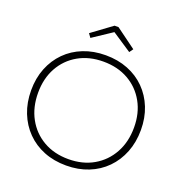

<svg xmlns="http://www.w3.org/2000/svg" viewBox="-166 -1107 1197 1261"><g transform="rotate(20 433.0 -477.0)"><path d="M433 9Q348 9 277.8 -19Q207.5 -47 156.5 -98.8Q105.5 -150.5 77.5 -221.5Q49.5 -292.5 49.5 -378Q49.5 -462.5 77.5 -532.8Q105.5 -603 156.5 -654.2Q207.5 -705.5 277.8 -733.2Q348 -761 433 -761Q518 -761 588.2 -733.2Q658.5 -705.5 709.5 -654.2Q760.5 -603 788.5 -532.8Q816.5 -462.5 816.5 -378Q816.5 -292.5 788.5 -221.5Q760.5 -150.5 709.5 -98.8Q658.5 -47 588.2 -19Q518 9 433 9ZM433 -35.5Q532.5 -35.5 608 -79Q683.5 -122.5 726 -199.8Q768.5 -277 768.5 -378Q768.5 -478 726 -554.2Q683.5 -630.5 608 -673.5Q532.5 -716.5 433 -716.5Q333.5 -716.5 258 -673.5Q182.5 -630.5 140.2 -554.2Q98 -478 98 -378Q98 -277 140.2 -199.8Q182.5 -122.5 258 -79Q333.5 -35.5 433 -35.5ZM447 -963 588 -859.5 569 -833 433 -923 297.5 -833 278.5 -859.5 419.5 -963Z"/></g></svg>

Font: Hepta Slab ExtraLight Light
Style: Regular
Weight: 300
Version: Version 1.100